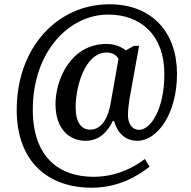

<svg xmlns="http://www.w3.org/2000/svg" viewBox="-20 -734 893 896"><path d="M407 142C526 142 614 94 678 44L656 8C601 50 520 91 416 91C256 91 133 -1 133 -222C133 -493 302 -666 485 -666C638 -666 747 -569 747 -389C747 -222 682 -128 629 -128C603 -128 577 -148 577 -199C577 -221 582 -256 584 -270L629 -520H605L567 -499C549 -514 516 -529 477 -529C311 -529 239 -364 239 -248C239 -133 303 -77 379 -77C444 -77 481 -118 507 -170H512C530 -108 568 -77 622 -77C711 -77 806 -198 806 -390C806 -579 693 -714 491 -714C248 -714 58 -513 58 -221C58 25 209 142 407 142ZM401 -129C360 -129 333 -162 333 -234C333 -325 374 -489 479 -489C502 -489 525 -477 533 -459L496 -250C486 -193 459 -129 401 -129Z"/></svg>

Font: Noto Serif Myanmar SemiCondensed Medium
Style: Regular
Weight: 500
Width: 4
Designer: Ben Mitchell and the Monotype Design Team
Foundry: Monotype Imaging Inc.
Version: Version 2.106